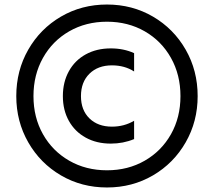

<svg xmlns="http://www.w3.org/2000/svg" viewBox="-20 -807 946 849"><path d="M258 -382Q258 -444 284.5 -492Q311 -540 359 -566.5Q407 -593 470 -593Q527 -593 573 -572V-491Q531 -518 475 -518Q413 -518 375.5 -481Q338 -444 338 -382Q338 -320 375.5 -283.5Q413 -247 475 -247Q529 -247 573 -273V-192Q525 -172 470 -172Q407 -172 359 -198.5Q311 -225 284.5 -272.5Q258 -320 258 -382ZM453 -787Q565 -787 656.5 -733.5Q748 -680 801 -587.5Q854 -495 854 -382Q854 -270 801 -177.5Q748 -85 656.5 -31.5Q565 22 453 22Q341 22 249.5 -31.5Q158 -85 105 -177.5Q52 -270 52 -382Q52 -495 105 -587.5Q158 -680 249.5 -733.5Q341 -787 453 -787ZM453 -54Q546 -54 620 -96.5Q694 -139 736 -213.5Q778 -288 778 -382Q778 -476 736 -551Q694 -626 620 -668.5Q546 -711 453 -711Q360 -711 286 -668.5Q212 -626 170 -551Q128 -476 128 -382Q128 -288 170 -213.5Q212 -139 286 -96.5Q360 -54 453 -54Z"/></svg>

Font: Application
Style: Regular
Weight: 400
Designer: Wei Huang
Foundry: Wei Huang
Version: Version 0.012